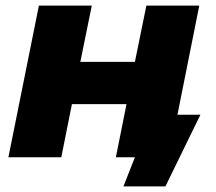

<svg xmlns="http://www.w3.org/2000/svg" viewBox="-20 -562 771 686"><path d="M421 104 462 0H394L432 -190H237L199 0H10L119 -542H308L267 -341H462L503 -542H692L614 -152H696L571 104Z"/></svg>

Font: Montserrat ExtraBold
Style: Italic
Weight: 800
Italic angle: -11.3°
Designer: Julieta Ulanovsky
Foundry: Julieta Ulanovsky
Version: Version 9.000; ttfautohint (v1.8.4.7-5d5b)